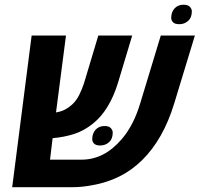

<svg xmlns="http://www.w3.org/2000/svg" viewBox="-20 -780 832 800"><path d="M30.8 0 111.8 -631.8H254.9L213.4 -311.5Q235.8 -315.4 251 -323.5Q266.1 -331.5 279.3 -343.3Q297.9 -359.9 310.1 -384.5Q322.3 -409.2 330.6 -435.1L389.6 -631.8H530.8L472.2 -437Q436.5 -319.3 365.7 -263.7Q328.1 -233.9 287.1 -221.2Q246.1 -208.5 202.1 -204.6L199.2 -204.1L188.5 -114.7H319.3Q413.6 -114.7 485.8 -198.7Q536.6 -256.3 564.9 -351.6L649.9 -631.8H792L705.6 -348.1Q682.6 -272.9 649.2 -214.4Q615.7 -155.8 573.2 -113.8Q529.3 -70.3 477.3 -44.7Q425.3 -19 366.7 -8.8Q324.2 0 279.3 0ZM397.9 -173.8Q379.4 -173.8 371.8 -181.9Q364.3 -189.9 364.3 -199.7Q364.3 -224.6 378.4 -239.7Q392.6 -254.9 415.5 -254.9Q434.1 -254.9 441.9 -246.1Q449.7 -237.3 449.7 -227.5Q449.7 -201.2 434.3 -187.5Q418.9 -173.8 397.9 -173.8ZM727.5 -679.2Q708.5 -679.2 700.9 -687.3Q693.4 -695.3 693.4 -705.1Q693.4 -730 707.5 -745.1Q721.7 -760.3 744.6 -760.3Q763.2 -760.3 771.2 -751.5Q779.3 -742.7 779.3 -732.9Q779.3 -706.5 763.9 -692.9Q748.5 -679.2 727.5 -679.2Z"/></svg>

Font: Open Sans
Style: Bold Italic
Weight: 700
Italic angle: -12°
Designer: Monotype Design Team
Foundry: Monotype Imaging Inc.
Version: Version 3.003; ttfautohint (v1.8.4)